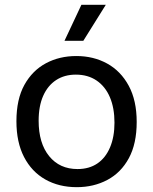

<svg xmlns="http://www.w3.org/2000/svg" viewBox="-20 -762 634 795"><path d="M298 13Q224 13 167.5 -19Q111 -51 79.5 -112Q48 -173 48 -260Q48 -351 81 -410.5Q114 -470 170 -500Q226 -530 296 -530Q367 -530 423.5 -499Q480 -468 513 -407Q546 -346 546 -257Q546 -167 513.5 -107Q481 -47 424.5 -17Q368 13 298 13ZM301 -62Q349 -62 383 -85Q417 -108 435.5 -151.5Q454 -195 454 -254Q454 -315 435 -359.5Q416 -404 380 -428.5Q344 -453 294 -453Q247 -453 212.5 -430.5Q178 -408 159 -365.5Q140 -323 140 -262Q140 -169 183.5 -115.5Q227 -62 301 -62ZM325 -593H247L317 -742H418Z"/></svg>

Font: Bricolage Grotesque 28pt
Style: Regular
Weight: 400
Version: Version 1.001;gftools[0.9.33.dev8+g029e19f]